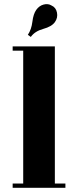

<svg xmlns="http://www.w3.org/2000/svg" viewBox="-20 -890 360 910"><path d="M240 -20H290V0H40V-20H90V-650H40V-670H240ZM126 -715 112 -725Q129 -750 133.5 -787Q138 -824 152 -843.5Q166 -863 187 -868.5Q208 -874 224 -864Q245 -855 250 -830.5Q255 -806 240 -785Q225 -764 185 -753Q145 -742 126 -715Z"/></svg>

Font: Rozha One
Style: Regular
Weight: 400
Designer: Tim Donaldson, Indian Type Foundry
Foundry: Indian Type Foundry
Version: Version 1.300;PS 1.0;hotconv 1.0.78;makeotf.lib2.5.61930; tt